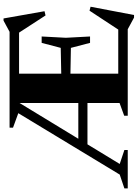

<svg xmlns="http://www.w3.org/2000/svg" viewBox="118 -898 796 1113"><g transform="rotate(-90 516.5 -342.0)"><path d="M222.5 -233.5V-286.5H526V-233.5ZM447 -685H490V-651L122 -46.5L203 -19.5V0H-19.5V-19.5L60.5 -46.5ZM332.5 -665V-685H471L434 -628ZM861 -499 853.5 -358.5 861 -218.5H824L795 -329.5L574.5 -333.5V-384L795 -388.5L824 -499ZM1007.5 -482.5 983 -476.5 868.5 -653 923 -630H555V-685H888L953 -720H965.5ZM887 -33.5 1010.5 -221.5 1033.5 -215.5 985.5 36.5H970.5L903 0H555V-55H932.5ZM401.5 0V-20.5L475.5 -47.5V-685H645.5V0Z"/></g></svg>

Font: Newsreader 36pt
Style: Bold
Weight: 700
Designer: Hugues Gentile
Foundry: Production Type
Version: Version 1.003